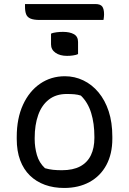

<svg xmlns="http://www.w3.org/2000/svg" viewBox="-20 -921 640 952"><path d="M302 -543Q350 -543 393 -522.5Q436 -502 468.5 -463Q501 -424 519 -369Q537 -314 537 -243V-233Q537 -158 507.5 -103Q478 -48 424 -18.5Q370 11 298 11Q246 11 203 -4.5Q160 -20 128.5 -50.5Q97 -81 80 -126.5Q63 -172 63 -232V-242Q63 -334 94 -401.5Q125 -469 179 -506Q233 -543 302 -543ZM311 -455Q258 -455 222.5 -427.5Q187 -400 169.5 -351Q152 -302 152 -237V-231Q152 -191 163 -152.5Q174 -114 203 -87Q224 -81 243.5 -79Q263 -77 287 -77Q342 -77 377.5 -96Q413 -115 430.5 -151Q448 -187 448 -237V-243Q448 -309 432 -361Q416 -413 381 -447Q366 -452 349 -453.5Q332 -455 311 -455ZM233 -754Q239 -757 246 -758.5Q253 -760 260.5 -761Q268 -762 276.5 -762.5Q285 -763 292 -763Q326 -763 346.5 -751.5Q367 -740 367 -713V-653Q361 -650 354.5 -648.5Q348 -647 341.5 -646Q335 -645 327.5 -644.5Q320 -644 312 -644Q277 -644 255 -659.5Q233 -675 233 -701ZM104 -901H452Q478 -901 487 -888.5Q496 -876 496 -850Q496 -845 495.5 -840.5Q495 -836 494.5 -831Q494 -826 493 -822H178Q147 -822 131 -829Q115 -836 109.5 -850.5Q104 -865 104 -888Q104 -890 104 -892.5Q104 -895 104 -897Q104 -899 104 -901Z"/></svg>

Font: Recursive Casual
Style: Regular
Weight: 400
Version: Version 1.047